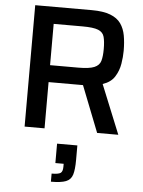

<svg xmlns="http://www.w3.org/2000/svg" viewBox="-63 -737 806 1084"><g transform="rotate(5 339.5 -195.5)"><path d="M92 0V-688H413Q478 -688 518 -672.5Q558 -657 578 -628.5Q598 -600 605 -561Q612 -522 612 -475Q612 -441 605.5 -401Q599 -361 577.5 -327Q556 -293 510 -278L623 0H503L400 -262Q396 -262 392 -262Q388 -262 383 -262H205V0ZM205 -358H366Q427 -358 455.5 -370Q484 -382 491.5 -407.5Q499 -433 499 -475Q499 -518 492 -544Q485 -570 457.5 -581Q430 -592 369 -592H205ZM267 297V251Q305 251 317.5 242.5Q330 234 330 207V190H283V80H398V162Q398 217 389 246Q380 275 352 286Q324 297 267 297Z"/></g></svg>

Font: Saira Medium
Style: Regular
Weight: 500
Designer: Hector Gatti with collaboration of the Omnibus-Type team
Foundry: Omnibus-Type
Version: Version 1.100; ttfautohint (v1.8.3)